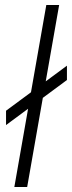

<svg xmlns="http://www.w3.org/2000/svg" viewBox="-20 -743 286 763"><path d="M37 0 164 -723H215L88 0ZM4 -246V-303L246 -482V-425Z"/></svg>

Font: Archivo Expanded Thin
Style: Italic
Weight: 250
Width: 7
Italic angle: -10°
Designer: Hector Gatti
Foundry: Omnibus-Type
Version: Version 2.001